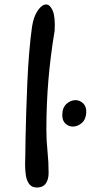

<svg xmlns="http://www.w3.org/2000/svg" viewBox="-20 -832 405 857"><path d="M145 5Q122 5 110.5 -10.5Q99 -26 95.5 -49Q92 -72 92 -96Q92 -108 92.5 -119.5Q93 -131 93 -141Q93 -165 94 -215Q95 -265 97 -329.5Q99 -394 102 -464Q105 -534 110.5 -599Q116 -664 123 -713Q130 -758 148.5 -785Q167 -812 186 -812Q203 -812 215 -785Q227 -758 224 -696Q205 -581 196 -474Q187 -367 187 -253Q187 -205 192 -157Q197 -109 197 -61Q197 -30 184 -12.5Q171 5 145 5ZM305 -267Q287 -267 272.5 -280Q258 -293 258 -318Q258 -351 276.5 -368Q295 -385 317 -385Q336 -385 351 -371Q366 -357 365 -329Q363 -298 344.5 -282.5Q326 -267 305 -267Z"/></svg>

Font: Fuzzy Bubbles
Style: Bold
Weight: 700
Designer: Robert E. Leuschke
Foundry: Robert E. Leuschke
Version: Version 1.010; ttfautohint (v1.8.3)